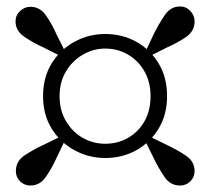

<svg xmlns="http://www.w3.org/2000/svg" viewBox="-20 -666 650 593"><path d="M431 -487 424 -495 455 -561Q471 -593 489 -619.5Q507 -646 536 -646Q555 -646 568 -632Q581 -618 581 -600Q581 -570 555 -552Q529 -534 497 -520ZM164 -369Q164 -325 184 -291.5Q204 -258 236 -240Q268 -222 305 -222Q344 -222 376 -240.5Q408 -259 426.5 -292Q445 -325 445 -369Q445 -412 426.5 -445Q408 -478 376 -497Q344 -516 305 -516Q268 -516 235.5 -497Q203 -478 183.5 -445Q164 -412 164 -369ZM113 -369Q113 -427 139.5 -470Q166 -513 210 -537Q254 -561 305 -561Q358 -561 401 -537Q444 -513 470 -470Q496 -427 496 -369Q496 -312 470 -269Q444 -226 401 -202Q358 -178 305 -178Q254 -178 210 -202Q166 -226 139.5 -269Q113 -312 113 -369ZM187 -495 179 -487 113 -520Q82 -534 55 -552.5Q28 -571 28 -600Q28 -619 42 -632Q56 -645 74 -645Q103 -645 121.5 -619Q140 -593 154 -561ZM179 -250 186 -244 154 -177Q140 -146 121.5 -119.5Q103 -93 74 -93Q55 -93 42 -106Q29 -119 29 -137Q29 -168 55 -185.5Q81 -203 113 -218ZM423 -242 431 -250 496 -218Q528 -203 554.5 -185Q581 -167 581 -138Q581 -119 568 -106Q555 -93 536 -93Q506 -93 488 -119.5Q470 -146 455 -177Z"/></svg>

Font: Noto Serif JP ExtraLight Black
Style: Regular
Weight: 900
Version: Version 2.003-H1;hotconv 1.1.1;makeotfexe 2.6.0